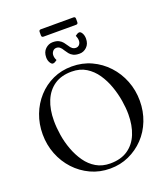

<svg xmlns="http://www.w3.org/2000/svg" viewBox="-170 -1072 1041 1199"><g transform="rotate(-20 351.0 -472.0)"><path d="M345 -671Q415 -671 474.5 -643.5Q534 -616 578.5 -568Q623 -520 647.5 -457.5Q672 -395 672 -325Q672 -255 648 -193.5Q624 -132 580.5 -86.5Q537 -41 479.5 -15Q422 11 355 11Q285 11 226 -16.5Q167 -44 123 -91.5Q79 -139 54.5 -201.5Q30 -264 30 -334Q30 -403 53 -463.5Q76 -524 118.5 -571Q161 -618 218.5 -644.5Q276 -671 345 -671ZM333 -641Q264 -641 218 -609.5Q172 -578 148.5 -521.5Q125 -465 125 -389Q125 -344 133 -293.5Q141 -243 159 -194.5Q177 -146 205 -106Q233 -66 273 -42.5Q313 -19 366 -19Q437 -19 483.5 -51Q530 -83 553 -139.5Q576 -196 576 -270Q576 -311 568 -360.5Q560 -410 542.5 -459.5Q525 -509 497 -550Q469 -591 428.5 -616Q388 -641 333 -641ZM367 -803Q378 -785 388 -778Q398 -771 410 -771Q425 -771 434 -781.5Q443 -792 443 -808Q443 -816 441 -824.5Q439 -833 435 -842Q441 -847 448.5 -851Q456 -855 462 -855Q472 -855 480.5 -840Q489 -825 489 -804Q489 -769 468 -749Q447 -729 420 -729Q394 -729 378.5 -737Q363 -745 354 -756.5Q345 -768 338 -779Q327 -798 317 -805.5Q307 -813 295 -813Q280 -813 270.5 -801.5Q261 -790 261 -775Q261 -758 270 -741Q264 -736 256.5 -732Q249 -728 242 -728Q233 -728 224 -743Q215 -758 215 -778Q215 -814 236.5 -834Q258 -854 285 -854Q310 -854 325.5 -846Q341 -838 350.5 -826Q360 -814 367 -803ZM473 -919Q473 -906 460 -906H244Q231 -906 231 -919V-942Q231 -955 244 -955H460Q473 -955 473 -942Z"/></g></svg>

Font: Young Serif Light
Style: Regular
Weight: 300
Designer: Bastien Sozeau
Foundry: NBR — Bastien Sozeau
Version: Version 5.001